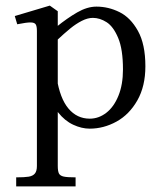

<svg xmlns="http://www.w3.org/2000/svg" viewBox="-20 -447 576 682"><path d="M111.1 142.6V-337.2Q111.1 -353.6 106.9 -360.3Q102.8 -367 88.9 -367.3Q75 -367.6 41.2 -360.8L32.5 -390L156.9 -427.1L185.2 -407.1V141.9Q185.2 161.2 189.4 169.3Q193.6 177.4 206.3 180.2Q219 183 248.5 183V215H37.5V183Q66.9 183 81.8 180.6Q96.8 178.1 103.9 169.4Q111.1 160.8 111.1 142.6ZM154.2 -122.9 181.4 -170.8Q193 -97.2 223.2 -61.4Q253.4 -25.5 298.9 -25.5Q330.5 -25.5 357.5 -46.3Q384.5 -67.1 400.6 -106.7Q416.8 -146.2 416.8 -200.2Q416.8 -271.9 399.7 -312.4Q382.6 -353 358.6 -368.2Q334.6 -383.5 309.8 -383.5Q291.4 -383.5 270.7 -373Q250 -362.5 229.4 -345.7Q208.8 -328.9 181.4 -303.2V-352.2Q218.4 -382.2 254.1 -402.9Q289.9 -423.5 322.6 -423.5Q365 -423.5 404.2 -404.1Q443.5 -384.8 469.9 -337.4Q496.4 -290 496.4 -211.5Q496.4 -140.5 467.8 -90.3Q439.2 -40.1 393.8 -15.1Q348.2 10 298.5 10Q270 10 239.9 -4Q209.9 -18 186.2 -48Q162.6 -78 154.2 -122.9Z"/></svg>

Font: Didactic
Style: Regular
Weight: 400
Designer: Tyler Finck
Foundry: Etcetera Type Co
Version: Version 3.007;FEAKit 1.0